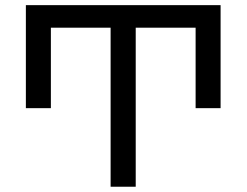

<svg xmlns="http://www.w3.org/2000/svg" viewBox="-20 -708 935 728"><path d="M399.4 -603H172.9V-297.9H78.1V-688.5H816.4V-297.9H721.7V-603H494.6V0H399.4Z"/></svg>

Font: Cardo
Style: Bold
Weight: 700
Designer: David J. Perry
Foundry: David J. Perry
Version: Version 1.0011